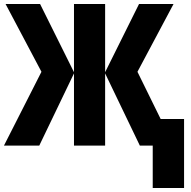

<svg xmlns="http://www.w3.org/2000/svg" viewBox="-26 -734 964 968"><path d="M849 -714 667 -372 784 -134H902V214H744V0H679L504 -364V0H347V-364L172 0H-6L183 -372L2 -714H176L347 -370V-714H504V-370L675 -714Z"/></svg>

Font: Noto Sans Display SemiCondensed Extra
Style: Regular
Weight: 800
Width: 4
Designer: Monotype Design Team
Foundry: Monotype Imaging Inc.
Version: Version 1.900